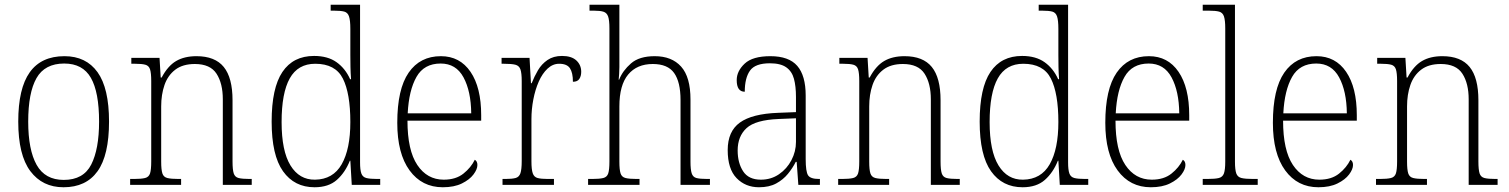

<svg xmlns="http://www.w3.org/2000/svg" viewBox="-20 -780 6364 810"><path d="M248 10Q159 10 108 -58Q57 -126 57 -267Q57 -407 105.5 -475Q154 -543 252 -543Q343 -543 391.5 -475.5Q440 -408 440 -267Q440 -125 391.5 -57.5Q343 10 248 10ZM249 -21Q332 -21 365 -86Q398 -151 398 -267Q398 -391 363.5 -451.5Q329 -512 251 -512Q169 -512 134 -450.5Q99 -389 99 -267Q99 -148 134.5 -84.5Q170 -21 249 -21Z M529 0V-25H545Q576 -25 592 -29Q608 -33 613 -48.5Q618 -64 618 -99V-438Q618 -472 613 -487.5Q608 -503 593 -507Q578 -511 550 -511H534V-536H653L658 -453H662Q688 -502 723 -522.5Q758 -543 809 -543Q887 -543 924 -497.5Q961 -452 961 -357V-99Q961 -64 966 -48.5Q971 -33 986.5 -29Q1002 -25 1033 -25H1042V0H920V-361Q920 -428 893.5 -469Q867 -510 802 -510Q751 -510 719.5 -486Q688 -462 674 -421.5Q660 -381 660 -331V-98Q660 -64 665 -48.5Q670 -33 686 -29Q702 -25 733 -25H744V0Z M1307 10Q1222 10 1174 -57.5Q1126 -125 1126 -267Q1126 -409 1171.5 -476.5Q1217 -544 1305 -544Q1363 -544 1400 -517.5Q1437 -491 1457 -446H1461Q1459 -471 1458.5 -498Q1458 -525 1458 -548V-658Q1458 -694 1452.5 -710.5Q1447 -727 1432.5 -731Q1418 -735 1390 -735H1375V-760H1499V-95Q1499 -63 1504.5 -48Q1510 -33 1525.5 -29Q1541 -25 1571 -25H1584V0H1464L1458 -102H1456Q1436 -52 1401 -21Q1366 10 1307 10ZM1309 -22Q1385 -23 1421.5 -87Q1458 -151 1458 -265Q1458 -386 1426.5 -448.5Q1395 -511 1310 -511Q1237 -511 1202.5 -449.5Q1168 -388 1168 -265Q1168 -143 1205.5 -82Q1243 -21 1309 -22Z M1848 10Q1760 10 1708 -61Q1656 -132 1656 -262Q1656 -404 1704 -473.5Q1752 -543 1840 -543Q1920 -543 1965 -477Q2010 -411 2010 -294V-271H1699Q1699 -146 1740.5 -84Q1782 -22 1852 -22Q1903 -22 1935 -47.5Q1967 -73 1983 -106Q1994 -100 1994 -84Q1994 -66 1977.5 -44Q1961 -22 1928.5 -6Q1896 10 1848 10ZM1968 -302Q1967 -395 1935.5 -453.5Q1904 -512 1839 -512Q1769 -512 1737 -455.5Q1705 -399 1700 -302Z M2100 0V-25H2112Q2140 -25 2155 -29Q2170 -33 2175.5 -49Q2181 -65 2181 -101V-438Q2181 -472 2175.5 -487.5Q2170 -503 2154 -507Q2138 -511 2106 -511H2096V-536H2214L2220 -429H2223Q2234 -457 2249.5 -483.5Q2265 -510 2290 -527Q2315 -544 2351 -544Q2391 -544 2411.5 -525Q2432 -506 2432 -477Q2432 -459 2424 -447Q2416 -435 2397 -435Q2397 -473 2384.5 -492Q2372 -511 2339 -511Q2312 -511 2290 -490.5Q2268 -470 2253 -436Q2238 -402 2230 -360.5Q2222 -319 2222 -278V-100Q2222 -65 2227.5 -49Q2233 -33 2248 -29Q2263 -25 2291 -25H2317V0Z M2461 0V-25H2478Q2509 -25 2525 -29Q2541 -33 2546 -48.5Q2551 -64 2551 -99V-660Q2551 -695 2545.5 -710.5Q2540 -726 2526 -730.5Q2512 -735 2486 -735H2467V-760H2593V-497Q2593 -483 2592 -468Q2591 -453 2590 -444H2592Q2607 -482 2642 -512.5Q2677 -543 2742 -543Q2814 -543 2853.5 -499Q2893 -455 2893 -360V-98Q2893 -65 2898 -49Q2903 -33 2918 -29Q2933 -25 2964 -25H2975V0H2851V-358Q2851 -434 2824 -472Q2797 -510 2734 -510Q2667 -510 2630 -465.5Q2593 -421 2593 -331V-98Q2593 -64 2598 -48.5Q2603 -33 2619 -29Q2635 -25 2666 -25H2678V0Z M3182 10Q3125 10 3087.5 -28.5Q3050 -67 3050 -147Q3050 -226 3101.5 -263Q3153 -300 3262 -304L3338 -307V-371Q3338 -416 3329.5 -447.5Q3321 -479 3297 -496Q3273 -513 3228 -513Q3166 -513 3144 -482Q3122 -451 3122 -393Q3088 -393 3088 -442Q3088 -480 3121.5 -511.5Q3155 -543 3230 -543Q3308 -543 3343.5 -502Q3379 -461 3379 -377V-109Q3379 -56 3389 -40.5Q3399 -25 3435 -25H3439V0H3348L3341 -97H3337Q3324 -71 3304 -46.5Q3284 -22 3254.5 -6Q3225 10 3182 10ZM3190 -22Q3233 -22 3266.5 -45Q3300 -68 3319 -104.5Q3338 -141 3338 -181V-281L3265 -278Q3167 -274 3129.5 -239.5Q3092 -205 3092 -145Q3092 -93 3115 -57.5Q3138 -22 3190 -22Z M3516 0V-25H3532Q3563 -25 3579 -29Q3595 -33 3600 -48.5Q3605 -64 3605 -99V-438Q3605 -472 3600 -487.5Q3595 -503 3580 -507Q3565 -511 3537 -511H3521V-536H3640L3645 -453H3649Q3675 -502 3710 -522.5Q3745 -543 3796 -543Q3874 -543 3911 -497.5Q3948 -452 3948 -357V-99Q3948 -64 3953 -48.5Q3958 -33 3973.5 -29Q3989 -25 4020 -25H4029V0H3907V-361Q3907 -428 3880.5 -469Q3854 -510 3789 -510Q3738 -510 3706.5 -486Q3675 -462 3661 -421.5Q3647 -381 3647 -331V-98Q3647 -64 3652 -48.5Q3657 -33 3673 -29Q3689 -25 3720 -25H3731V0Z M4294 10Q4209 10 4161 -57.5Q4113 -125 4113 -267Q4113 -409 4158.5 -476.5Q4204 -544 4292 -544Q4350 -544 4387 -517.5Q4424 -491 4444 -446H4448Q4446 -471 4445.5 -498Q4445 -525 4445 -548V-658Q4445 -694 4439.5 -710.5Q4434 -727 4419.5 -731Q4405 -735 4377 -735H4362V-760H4486V-95Q4486 -63 4491.5 -48Q4497 -33 4512.5 -29Q4528 -25 4558 -25H4571V0H4451L4445 -102H4443Q4423 -52 4388 -21Q4353 10 4294 10ZM4296 -22Q4372 -23 4408.5 -87Q4445 -151 4445 -265Q4445 -386 4413.5 -448.5Q4382 -511 4297 -511Q4224 -511 4189.5 -449.5Q4155 -388 4155 -265Q4155 -143 4192.5 -82Q4230 -21 4296 -22Z M4835 10Q4747 10 4695 -61Q4643 -132 4643 -262Q4643 -404 4691 -473.5Q4739 -543 4827 -543Q4907 -543 4952 -477Q4997 -411 4997 -294V-271H4686Q4686 -146 4727.5 -84Q4769 -22 4839 -22Q4890 -22 4922 -47.5Q4954 -73 4970 -106Q4981 -100 4981 -84Q4981 -66 4964.5 -44Q4948 -22 4915.5 -6Q4883 10 4835 10ZM4955 -302Q4954 -395 4922.5 -453.5Q4891 -512 4826 -512Q4756 -512 4724 -455.5Q4692 -399 4687 -302Z M5054 0V-25H5072Q5106 -25 5122 -29Q5138 -33 5143.5 -48.5Q5149 -64 5149 -98V-660Q5149 -695 5143.5 -711Q5138 -727 5123 -731Q5108 -735 5080 -735H5054V-760H5190V-98Q5190 -64 5195.5 -48.5Q5201 -33 5217.5 -29Q5234 -25 5267 -25H5286V0Z M5542 10Q5454 10 5402 -61Q5350 -132 5350 -262Q5350 -404 5398 -473.5Q5446 -543 5534 -543Q5614 -543 5659 -477Q5704 -411 5704 -294V-271H5393Q5393 -146 5434.5 -84Q5476 -22 5546 -22Q5597 -22 5629 -47.5Q5661 -73 5677 -106Q5688 -100 5688 -84Q5688 -66 5671.5 -44Q5655 -22 5622.5 -6Q5590 10 5542 10ZM5662 -302Q5661 -395 5629.5 -453.5Q5598 -512 5533 -512Q5463 -512 5431 -455.5Q5399 -399 5394 -302Z M5785 0V-25H5801Q5832 -25 5848 -29Q5864 -33 5869 -48.5Q5874 -64 5874 -99V-438Q5874 -472 5869 -487.5Q5864 -503 5849 -507Q5834 -511 5806 -511H5790V-536H5909L5914 -453H5918Q5944 -502 5979 -522.5Q6014 -543 6065 -543Q6143 -543 6180 -497.5Q6217 -452 6217 -357V-99Q6217 -64 6222 -48.5Q6227 -33 6242.5 -29Q6258 -25 6289 -25H6298V0H6176V-361Q6176 -428 6149.5 -469Q6123 -510 6058 -510Q6007 -510 5975.5 -486Q5944 -462 5930 -421.5Q5916 -381 5916 -331V-98Q5916 -64 5921 -48.5Q5926 -33 5942 -29Q5958 -25 5989 -25H6000V0Z"/></svg>

Font: Noto Serif Armenian SemiCondensed ExtraLight
Style: Regular
Weight: 200
Width: 4
Designer: Monotype Design Team
Foundry: Monotype Imaging Inc.
Version: Version 2.008; ttfautohint (v1.8.4.7-5d5b)